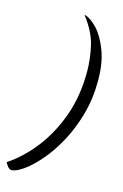

<svg xmlns="http://www.w3.org/2000/svg" viewBox="-166 -778 589 920"><g transform="rotate(15 128.0 -318.0)"><path d="M-13 87Q-22 86 -30.5 75.5Q-39 65 -43 56Q29 8 87.5 -67.5Q146 -143 181.5 -242Q217 -341 217 -461Q217 -525 202 -590Q187 -655 134 -723Q165 -716 199 -679.5Q233 -643 256 -581Q279 -519 279 -434Q279 -344 256.5 -264.5Q234 -185 198.5 -120.5Q163 -56 122.5 -9.5Q82 37 46 62Q10 87 -13 87Z"/></g></svg>

Font: Dancing Script SemiBold
Style: Regular
Weight: 600
Designer: Pablo Impallari
Foundry: Pablo Impallari
Version: Version 2.001